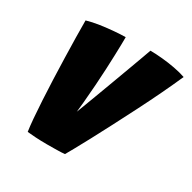

<svg xmlns="http://www.w3.org/2000/svg" viewBox="-154 -837 1003 1003"><g transform="rotate(30 347.0 -336.0)"><path d="M250.5 11Q215.5 11 183 9Q150.5 7 132.5 5Q128 -24 124 -71Q120 -118 116.8 -176.5Q113.5 -235 111 -299.2Q108.5 -363.5 106.8 -427.2Q105 -491 104 -548.5Q103 -606 103 -650.5Q137 -660.5 179.5 -666.8Q222 -673 262 -676.2Q302 -679.5 328.5 -679.5Q328.5 -664 328 -636Q327.5 -608 326.2 -569.8Q325 -531.5 322.8 -485Q320.5 -438.5 317 -385.8Q313.5 -333 308.2 -276.2Q303 -219.5 295.5 -161L279.5 -157.5Q290.5 -184.5 308 -230.2Q325.5 -276 346.2 -331.5Q367 -387 388 -443.8Q409 -500.5 427.5 -550.8Q446 -601 458.8 -636.2Q471.5 -671.5 475.5 -683Q508.5 -683 548 -679.2Q587.5 -675.5 626 -668.2Q664.5 -661 694.5 -650.5Q669 -592.5 636.5 -524.5Q604 -456.5 568.2 -386.2Q532.5 -316 498.2 -250Q464 -184 434.8 -129.5Q405.5 -75 385.5 -38.8Q365.5 -2.5 359 8Q341 10 311.8 10.5Q282.5 11 250.5 11Z"/></g></svg>

Font: Grandstander Thin Black
Style: Italic
Weight: 900
Italic angle: -15°
Version: Version 1.200